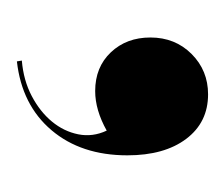

<svg xmlns="http://www.w3.org/2000/svg" viewBox="-40 -128 272 233"><g transform="rotate(90 96.5 -11.0)"><path d="M138 -4Q113 10 90 10Q61 10 43 -9Q25 -28 25 -57Q25 -87 45 -107Q65 -127 94 -127Q128 -127 148 -100.5Q168 -74 168 -29Q168 27 137.5 63Q107 99 54 105L53 99Q77 97 96 87Q115 77 127 62.5Q139 48 142.5 30.5Q146 13 138 -4Z"/></g></svg>

Font: Moniqa Black Display
Style: Regular
Weight: 900
Designer: Rajesh Rajput
Foundry: Rajesh Rajput
Version: Version 1.000